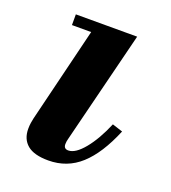

<svg xmlns="http://www.w3.org/2000/svg" viewBox="-95 -532 547 615"><g transform="rotate(20 178.0 -225.0)"><path d="M328 -158Q293 -73.5 247 -31.8Q201 10 137 10Q88.5 10 65.5 -9.2Q42.5 -28.5 42.5 -63.5Q42.5 -74.5 44 -84Q45.5 -93.5 47 -100L126 -423.5H60.5V-460H269.5L174 -77.5Q172.5 -73 171.8 -67.8Q171 -62.5 171 -58Q171 -42 186.5 -42Q210.5 -42 239.5 -77.2Q268.5 -112.5 292.5 -169.5Z"/></g></svg>

Font: Bodoni* 06pt
Style: Bold Italic
Weight: 700
Italic angle: -13°
Version: Version 2.3